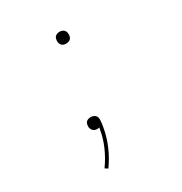

<svg xmlns="http://www.w3.org/2000/svg" viewBox="-173 -656 946 998"><g transform="rotate(-30 300.0 -156.5)"><path d="M190 215 173 204Q204 161 225 113Q246 65 254 15L256 6Q253 7 249.5 7.5Q246 8 242 8Q235 8 228.5 5.5Q222 3 217.5 -2Q213 -7 210.5 -13.5Q208 -20 208 -28Q209 -30 208.5 -32Q208 -34 209 -36Q210 -42 212.5 -47.5Q215 -53 220.5 -56.5Q226 -60 232 -61.5Q238 -63 244 -63Q253 -63 262.5 -58.5Q272 -54 276 -45.5Q280 -37 279.5 -27Q279 -17 278 -7L274 18Q265 70 243.5 120Q222 170 190 215ZM325 -457Q316 -457 308.5 -460Q301 -463 296.5 -469.5Q292 -476 290.5 -484.5Q289 -493 291 -501Q292 -507 294.5 -512.5Q297 -518 302.5 -521.5Q308 -525 313.5 -526.5Q319 -528 325 -528Q334 -528 341.5 -525Q349 -522 354 -515.5Q359 -509 360 -500.5Q361 -492 360 -484Q359 -478 356 -472.5Q353 -467 348 -463.5Q343 -460 337 -458.5Q331 -457 325 -457Z"/></g></svg>

Font: Iosevka HT Thin Extended
Style: Italic
Weight: 100
Width: 7
Italic angle: -9°
Monospace: yes
Designer: Belleve Invis
Foundry: Belleve Invis
Version: Version 32.3.0; ttfautohint (v1.8.4)